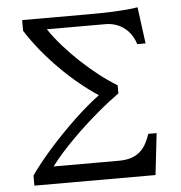

<svg xmlns="http://www.w3.org/2000/svg" viewBox="-52 -778 781 828"><g transform="rotate(-5 338.5 -364.0)"><path d="M435.1 -75.2Q466.3 -75.2 488.8 -82.5Q511.2 -89.8 527.1 -103.5Q543 -117.2 553.7 -136.5Q564.5 -155.8 572.3 -179.7H608.4L587.9 0H63.5V-43.5Q80.1 -67.9 102.5 -95.9Q125 -124 151.1 -153.6Q177.2 -183.1 205.8 -212.6Q234.4 -242.2 263.4 -269.8Q292.5 -297.4 320.8 -321.5Q349.1 -345.7 374.5 -364.3Q335 -390.1 293.7 -424.1Q252.4 -458 213.1 -497.3Q173.8 -536.6 137.9 -580.3Q102.1 -624 73.2 -669.4V-715.8H356Q376.5 -715.8 404.3 -716.1Q432.1 -716.3 462.2 -717.5Q492.2 -718.8 521.5 -721.2Q550.8 -723.6 573.7 -727.5L594.7 -569.3H558.6Q550.8 -594.2 537.6 -612.5Q524.4 -630.9 507.6 -642.8Q490.7 -654.8 470.9 -660.9Q451.2 -667 430.2 -667H175.8Q201.2 -629.4 234.6 -591.6Q268.1 -553.7 305.4 -518.8Q342.8 -483.9 382.1 -453.1Q421.4 -422.4 459 -399.9V-364.7Q440.4 -351.6 416.3 -332.8Q392.1 -314 365.2 -291.3Q338.4 -268.6 309.8 -242.4Q281.2 -216.3 253.4 -188.5Q225.6 -160.6 200 -132.1Q174.3 -103.5 153.3 -75.2Z"/></g></svg>

Font: Arian AMU Serif
Style: Regular
Weight: 400
Designer: Ruben Hakobyan (Tarumian)
Foundry: Ruben Hakobyan (Tarumian)
Version: Version 1.002